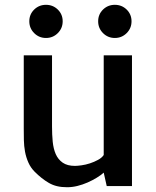

<svg xmlns="http://www.w3.org/2000/svg" viewBox="-20 -784 658 809"><path d="M80.1 -531.2V-550.8H199.2V-251Q199.2 -216.8 202.1 -187Q205.1 -157.2 214.8 -134.8Q224.6 -112.3 244.1 -98.6Q263.7 -85 295.9 -85Q305.7 -85 323.2 -87.4Q340.8 -89.8 358.9 -95.7Q377 -101.6 393.1 -110.4Q409.2 -119.1 417 -130.9V-137.7V-138.7V-357.4V-358.4V-550.8H536.1V0H429.7L417 -56.6Q405.3 -45.9 387.7 -35.2Q370.1 -24.4 349.1 -15.1Q328.1 -5.9 306.2 -0.5Q284.2 4.9 262.7 4.9Q239.3 4.9 220.7 0.5Q202.1 -3.9 186 -13.2Q169.9 -22.5 155.3 -34.2Q140.6 -45.9 126 -60.5Q109.4 -77.1 99.6 -99.1Q89.8 -121.1 85.4 -145Q81.1 -168.9 80.6 -193.4Q80.1 -217.8 80.1 -241.2V-532.2ZM534.2 -694.3Q534.2 -665 513.7 -644.5Q493.2 -624 463.9 -624Q434.6 -624 414.1 -644.5Q393.6 -665 393.6 -694.3Q393.6 -723.6 414.1 -743.7Q434.6 -763.7 463.9 -763.7Q493.2 -763.7 513.7 -743.7Q534.2 -723.6 534.2 -694.3ZM244.1 -694.3Q244.1 -665 223.6 -644.5Q203.1 -624 173.8 -624Q144.5 -624 124 -644.5Q103.5 -665 103.5 -694.3Q103.5 -723.6 124 -743.7Q144.5 -763.7 173.8 -763.7Q203.1 -763.7 223.6 -743.7Q244.1 -723.6 244.1 -694.3Z"/></svg>

Font: Allerta
Style: Regular
Weight: 400
Designer: Matt McInerney
Foundry: Matt McInerney
Version: Version 1.0